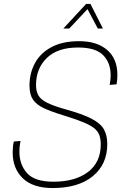

<svg xmlns="http://www.w3.org/2000/svg" viewBox="-20 -934 640 970"><path d="M246 16Q146 16 95 -33.5Q44 -83 44 -164Q44 -178 45.5 -193.5Q47 -209 50 -219L84 -222Q82 -215 80 -199Q78 -183 78 -168Q78 -102 117 -59Q156 -16 250 -16Q360 -16 424.5 -65Q489 -114 489 -204Q489 -231 482 -251Q475 -271 455.5 -286.5Q436 -302 398 -317.5Q360 -333 298 -352Q239 -370 201.5 -387.5Q164 -405 146.5 -431Q129 -457 129 -501Q129 -564 156.5 -615Q184 -666 240 -696Q296 -726 380 -726Q470 -726 521.5 -681.5Q573 -637 573 -556Q573 -543 572 -531Q571 -519 569 -508L534 -505Q536 -516 537.5 -528.5Q539 -541 539 -554Q539 -617 501 -655.5Q463 -694 374 -694Q271 -694 216.5 -641Q162 -588 162 -504Q162 -473 174 -452Q186 -431 218 -415Q250 -399 310 -382Q397 -358 443 -334Q489 -310 505.5 -279.5Q522 -249 522 -206Q522 -104 449 -44Q376 16 246 16ZM300 -790 415 -914H437L500 -790H474L422 -888L330 -790Z"/></svg>

Font: Geist Mono Thin
Style: Italic
Weight: 100
Italic angle: -12°
Monospace: yes
Designer: Basement.studio, Andrés Briganti, Mateo Zaragoza
Foundry: Basement.studio, Vercel, Andrés Briganti, Guido Ferreyra, Mateo Zaragoza
Version: Version 1.500; ttfautohint (v1.8.4.7-5d5b)